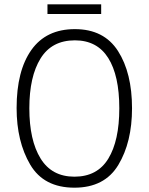

<svg xmlns="http://www.w3.org/2000/svg" viewBox="-20 -860 689 890"><path d="M592 -358Q592 -522 527 -623.5Q462 -725 327 -725Q194 -725 125.5 -628.5Q57 -532 57 -359Q57 -204 120 -97Q183 10 325 10Q465 10 528.5 -95.5Q592 -201 592 -358ZM116 -358Q116 -505 168 -589Q220 -673 327 -673Q430 -673 481.5 -591.5Q533 -510 533 -358Q533 -208 482 -124.5Q431 -41 325 -41Q220 -41 168 -125.5Q116 -210 116 -358ZM449 -840V-795H200V-840Z"/></svg>

Font: Noto Sans UI SemiCondensed Light
Style: Regular
Weight: 300
Width: 4
Designer: Monotype Design Team
Foundry: Monotype Imaging Inc.
Version: Version 1.901